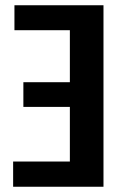

<svg xmlns="http://www.w3.org/2000/svg" viewBox="-20 -711 473 731"><path d="M35 -691H374V0H30V-96H246V-304H69V-398H246V-596H35Z"/></svg>

Font: Fira Sans Extra Condensed Medium
Style: Regular
Weight: 500
Width: 1
Designer: Carrois Corporate & Edenspiekermann AG
Foundry: Carrois Corporate GbR & Edenspiekermann AG
Version: Version 4.203